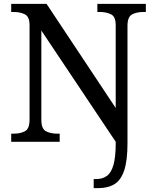

<svg xmlns="http://www.w3.org/2000/svg" viewBox="-20 -734 803 994"><path d="M465 240V193H479Q511 193 533.5 176.5Q556 160 567.5 119.5Q579 79 579 9V0L194 -576V-114Q194 -67 218 -54.5Q242 -42 276 -42H289V0H38V-42H51Q85 -42 109 -54.5Q133 -67 133 -114V-604Q133 -648 108.5 -660Q84 -672 51 -672H38V-714H221L579 -175V-604Q579 -648 554.5 -660Q530 -672 497 -672H484V-714H735V-672H722Q688 -672 664 -659.5Q640 -647 640 -600V8Q640 97 623 148Q606 199 572.5 219.5Q539 240 488 240Z"/></svg>

Font: Noto Naskh Arabic UI
Style: Regular
Weight: 400
Designer: Monotype Design Team, David Williams, Mohamad Dakak and Nizar Qandah
Foundry: Monotype Imaging Inc.
Version: Version 2.014